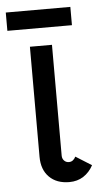

<svg xmlns="http://www.w3.org/2000/svg" viewBox="-55 -668 379 711"><g transform="rotate(-5 134.0 -312.0)"><path d="M179 -63Q195 -63 204 -81L263 -44Q249 -18 226.5 -3.5Q204 11 174 11Q127 11 99.5 -16.5Q72 -44 72 -92V-501H154V-89Q154 -78 161 -70.5Q168 -63 179 -63ZM-6 -635H234V-567H-6Z"/></g></svg>

Font: Bellota Text
Style: Bold
Weight: 700
Designer: Kemie Guaida
Foundry: Kemie Guaida
Version: Version 4.001